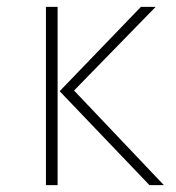

<svg xmlns="http://www.w3.org/2000/svg" viewBox="-20 -540 512 560"><path d="M148 -520V0H114V-520ZM434 -520 196 -276 458 0H416L154 -274L391 -520Z"/></svg>

Font: Fira Sans UltraLight
Style: Regular
Weight: 200
Designer: Carrois Corporate & Edenspiekermann AG
Foundry: Carrois Corporate GbR & Edenspiekermann AG
Version: Version 4.106;PS 004.106;hotconv 1.0.70;makeotf.lib2.5.58329